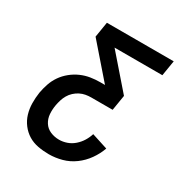

<svg xmlns="http://www.w3.org/2000/svg" viewBox="-173 -863 946 998"><g transform="rotate(30 300.0 -363.5)"><path d="M261 8Q227 8 195 2Q163 -4 137 -20Q111 -36 92 -61Q73 -86 64 -116Q55 -146 54.5 -179Q54 -212 59 -245Q64 -273 73.5 -301Q83 -329 100 -353.5Q117 -378 141 -397.5Q165 -417 192.5 -429Q220 -441 248.5 -445.5Q277 -450 305 -450H334L166 -643L181 -735H582L567 -643H280L448 -450L433 -358H305Q288 -358 271.5 -355Q255 -352 239 -344Q223 -336 209.5 -323.5Q196 -311 187 -295.5Q178 -280 173 -263.5Q168 -247 165 -231Q160 -203 162 -176Q164 -149 178 -127Q192 -105 216.5 -94.5Q241 -84 269 -84Q292 -84 315 -92Q338 -100 357 -116.5Q376 -133 389 -154Q402 -175 409 -198L505 -167Q492 -130 468 -96Q444 -62 410.5 -37.5Q377 -13 338 -2.5Q299 8 261 8Z"/></g></svg>

Font: Iosevka Aile Semibold
Style: Italic
Weight: 600
Italic angle: -9°
Designer: Belleve Invis
Foundry: Belleve Invis
Version: Version 31.1.0; ttfautohint (v1.8.4)